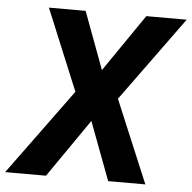

<svg xmlns="http://www.w3.org/2000/svg" viewBox="-91 -762 813 814"><g transform="rotate(5 315.0 -355.5)"><path d="M331.5 -466.8 499 -710.9H670.9L409.7 -351.6L557.1 0H398.9L305.7 -248L134.3 0H-39.6L227.5 -365.2L84.5 -710.9H240.7Z"/></g></svg>

Font: TypoPRO Roboto
Style: Bold Italic
Weight: 700
Italic angle: -12°
Designer: Google
Version: Version 2.136; 2016